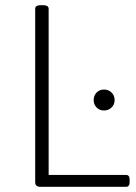

<svg xmlns="http://www.w3.org/2000/svg" viewBox="-20 -722 524 742"><path d="M136 0Q116 0 116 -18V-688Q116 -702 138 -702H146Q168 -702 168 -688V-46H467Q481 -46 481 -28V-18Q481 0 467 0ZM382 -295Q365 -295 353.5 -306.5Q342 -318 342 -335Q342 -353 353.5 -364.5Q365 -376 382 -376Q399 -376 411 -364.5Q423 -353 423 -335Q423 -318 411 -306.5Q399 -295 382 -295Z"/></svg>

Font: Asap ExtraLight
Style: Regular
Weight: 200
Designer: Pablo Cosgaya
Foundry: Omnibus-Type
Version: Version 3.001; ttfautohint (v1.8.4.7-5d5b)